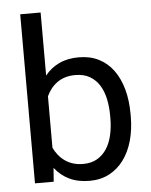

<svg xmlns="http://www.w3.org/2000/svg" viewBox="-55 -817 687 874"><g transform="rotate(-5 289.0 -380.5)"><path d="M531.2 -266.1Q531.2 -206.1 517.1 -155.5Q502.9 -105 475.8 -68.1Q448.7 -31.2 409.4 -10.5Q370.1 10.3 319.8 10.3Q266.1 10.3 226.8 -8.8Q187.5 -27.8 160.6 -63L155.8 0H70.3V-772.5H163.6V-484.4Q190.4 -518.1 228.8 -536.1Q267.1 -554.2 318.8 -554.2Q370.1 -554.2 409.7 -534.2Q449.2 -514.2 476.1 -477.5Q502.9 -440.9 517.1 -389.9Q531.2 -338.9 531.2 -276.4ZM438 -276.4Q438 -317.4 430.4 -353.3Q422.9 -389.2 406 -416.3Q389.2 -443.4 362.1 -459.2Q335 -475.1 295.9 -475.1Q270 -475.1 249.5 -468.8Q229 -462.4 212.6 -450.7Q196.3 -439 184.1 -423.3Q171.9 -407.7 163.6 -389.6V-154.3Q172.4 -136.2 184.8 -120.6Q197.3 -105 213.6 -93.5Q230 -82 250.5 -75.4Q271 -68.8 296.9 -68.8Q334.5 -68.8 361.1 -84.5Q387.7 -100.1 404.8 -126.7Q421.9 -153.3 429.9 -189.2Q438 -225.1 438 -266.1Z"/></g></svg>

Font: Roboto2
Style: Regular
Weight: 400
Designer: Google
Foundry: Google
Version: Version 2.000981-w3; 2014; ttfautohint (v1.1) -l 5 -r 24 -G 